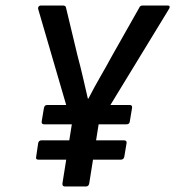

<svg xmlns="http://www.w3.org/2000/svg" viewBox="-20 -675 634 695"><path d="M215 0Q205 0 206 -11L240 -225L118 -643Q117 -648 120 -651.5Q123 -655 127 -655H208Q218 -655 219 -647L261 -472Q271 -435 280 -396Q289 -357 298 -318H300Q321 -359 343 -397Q365 -435 385 -472L484 -647Q487 -655 496 -655H587Q593 -655 594 -651.5Q595 -648 592 -643L337 -225L303 -11Q301 0 291 0ZM119 -97Q108 -97 111 -108L118 -156Q120 -167 130 -167H429Q440 -167 438 -156L430 -108Q428 -97 417 -97ZM140 -225Q129 -225 131 -236L139 -284Q141 -295 151 -295H449Q460 -295 458 -284L450 -236Q449 -225 438 -225Z"/></svg>

Font: Sofia Sans Semi Condensed SemiBold
Style: Italic
Weight: 600
Italic angle: -9°
Version: Version 4.100